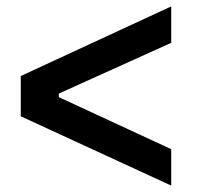

<svg xmlns="http://www.w3.org/2000/svg" viewBox="-20 -698 632 601"><path d="M45 -334V-460L516 -678V-564L164 -405V-394L516 -231V-117Z"/></svg>

Font: Montserrat_am3
Style: Regular
Weight: 400
Designer: Julieta Ulanovsky
Foundry: Julieta Ulanovsky, Armenina letters added by Vahan Hovhannisyan
Version: Version 2.001